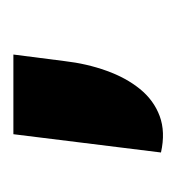

<svg xmlns="http://www.w3.org/2000/svg" viewBox="-8 -130 269 294"><g transform="rotate(-90 127.0 16.5)"><path d="M40 128 68 -98H190L180 -20Q176 14.5 165.2 44.5Q154.5 74.5 137.2 95.8Q120 117 95.8 126Q71.5 135 40 128Z"/></g></svg>

Font: Expletus Sans
Style: Bold Italic
Weight: 700
Italic angle: -7°
Version: Version 7.500